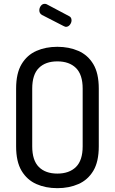

<svg xmlns="http://www.w3.org/2000/svg" viewBox="-20 -975 599 1001"><path d="M279 6Q218 6 169.5 -15.5Q121 -37 92.5 -84.5Q64 -132 64 -212V-513Q64 -593 92.5 -640.5Q121 -688 169.5 -709.5Q218 -731 279 -731Q340 -731 389 -709.5Q438 -688 466.5 -640.5Q495 -593 495 -513V-212Q495 -132 466.5 -84.5Q438 -37 389 -15.5Q340 6 279 6ZM279 -70Q341 -70 376 -104.5Q411 -139 411 -212V-513Q411 -586 376 -620.5Q341 -655 279 -655Q217 -655 182.5 -620.5Q148 -586 148 -513V-212Q148 -139 182.5 -104.5Q217 -70 279 -70ZM323 -835Q321 -835 318 -836.5Q315 -838 312 -839L199 -897Q185 -905 185 -921Q185 -934 193 -944.5Q201 -955 213 -955Q218 -955 223 -953L340 -891Q353 -885 353 -869Q353 -857 344.5 -846Q336 -835 323 -835Z"/></svg>

Font: Dosis Medium
Style: Regular
Weight: 500
Designer: EdgarTolentino, PabloImpallari, IginoMarini
Foundry: EdgarTolentino, PabloImpallari, IginoMarini
Version: Version 3.001; ttfautohint (v1.8.2)